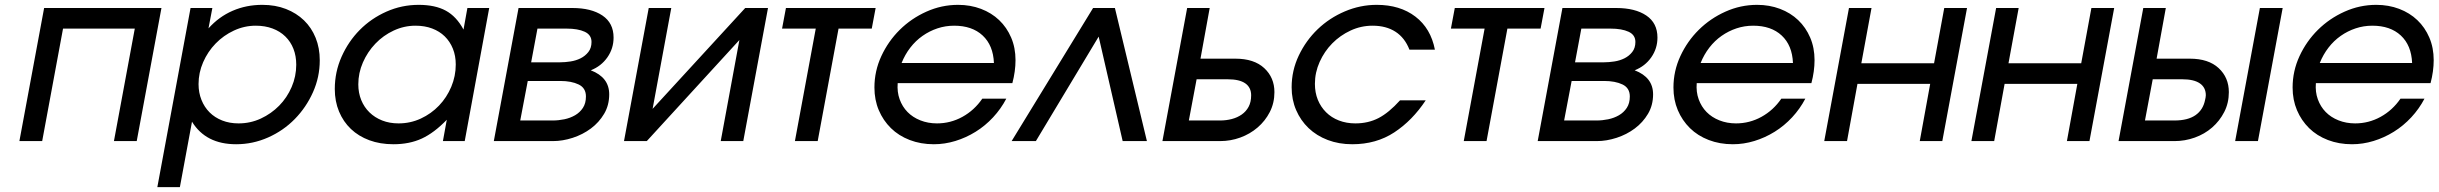

<svg xmlns="http://www.w3.org/2000/svg" viewBox="-20 -582 10059 792"><path d="M162 -549H646L544 0H450L536 -464H240L154 0H60Z M766 -549H856L840 -465Q883 -513 939.5 -537.5Q996 -562 1062 -562Q1116 -562 1159.5 -545Q1203 -528 1234 -498Q1265 -468 1282 -426Q1299 -384 1299 -333Q1299 -264 1271 -201.5Q1243 -139 1196 -91Q1149 -43 1086 -15Q1023 13 954 13Q829 13 772 -80L722 190H629ZM799 -235Q799 -200 811 -170Q823 -140 844.5 -118.5Q866 -97 896.5 -85Q927 -73 964 -73Q1013 -73 1056 -93Q1099 -113 1131.5 -146Q1164 -179 1183 -223Q1202 -267 1202 -315Q1202 -351 1190.5 -380.5Q1179 -410 1157 -431.5Q1135 -453 1104 -464.5Q1073 -476 1035 -476Q988 -476 945 -456Q902 -436 869.5 -402.5Q837 -369 818 -325.5Q799 -282 799 -235Z M1823 -88Q1771 -34 1720 -10.5Q1669 13 1603 13Q1548 13 1503.5 -3.5Q1459 -20 1427.5 -50Q1396 -80 1378.5 -122Q1361 -164 1361 -215Q1361 -285 1389 -348Q1417 -411 1464 -458.5Q1511 -506 1574 -534Q1637 -562 1707 -562Q1775 -562 1819 -538Q1863 -514 1892 -460L1908 -549H1998L1897 0H1807ZM1458 -234Q1458 -199 1470 -169.5Q1482 -140 1504 -118.5Q1526 -97 1556.5 -85Q1587 -73 1624 -73Q1673 -73 1716 -93Q1759 -113 1791 -146.5Q1823 -180 1841.5 -224Q1860 -268 1860 -316Q1860 -352 1848 -381.5Q1836 -411 1814.5 -432Q1793 -453 1762.5 -464.5Q1732 -476 1694 -476Q1647 -476 1604 -456Q1561 -436 1528.5 -402Q1496 -368 1477 -324.5Q1458 -281 1458 -234Z M2119 -549H2341Q2419 -549 2465 -518Q2511 -487 2511 -427Q2511 -382 2485.5 -345.5Q2460 -309 2417 -292Q2493 -263 2493 -193Q2493 -148 2472 -112.5Q2451 -77 2417.5 -52Q2384 -27 2342.5 -13.5Q2301 0 2261 0H2017ZM2260 -85Q2284 -85 2308 -90Q2332 -95 2352 -106.5Q2372 -118 2384.5 -137Q2397 -156 2397 -184Q2397 -219 2367 -233.5Q2337 -248 2291 -248H2157L2126 -85ZM2291 -325Q2311 -325 2333.5 -328.5Q2356 -332 2375 -341.5Q2394 -351 2407 -367.5Q2420 -384 2420 -409Q2420 -438 2392 -451Q2364 -464 2317 -464H2197L2171 -325Z M2656 -549H2749L2672 -133L3054 -549H3148L3046 0H2953L3030 -417L2648 0H2554Z M3345 -464H3206L3222 -549H3592L3576 -464H3439L3353 0H3259Z M4131 -175Q4109 -133 4076.5 -98Q4044 -63 4004.5 -38.5Q3965 -14 3921 -0.5Q3877 13 3832 13Q3778 13 3732.5 -4.5Q3687 -22 3655 -53.5Q3623 -85 3605 -127.5Q3587 -170 3587 -221Q3587 -289 3615.5 -350.5Q3644 -412 3691.5 -459Q3739 -506 3801.5 -534Q3864 -562 3932 -562Q3983 -562 4026.5 -545.5Q4070 -529 4101.5 -499Q4133 -469 4151 -427Q4169 -385 4169 -334Q4169 -288 4156 -239H3683Q3680 -203 3691 -172.5Q3702 -142 3723.5 -120Q3745 -98 3776.5 -85.5Q3808 -73 3845 -73Q3901 -73 3950 -100Q3999 -127 4032 -175ZM4080 -322Q4077 -395 4033.5 -435.5Q3990 -476 3916 -476Q3880 -476 3847 -465Q3814 -454 3785.5 -434Q3757 -414 3735 -385.5Q3713 -357 3699 -322Z M4489 -549H4579L4711 0H4611L4512 -431L4253 0H4153Z M5013 -85Q5038 -85 5061 -91Q5084 -97 5102 -109.5Q5120 -122 5130.5 -141.5Q5141 -161 5141 -189Q5141 -221 5117 -238Q5093 -255 5044 -255H4916L4884 -85ZM4877 -549H4970L4932 -340H5076Q5153 -340 5195 -301Q5237 -262 5237 -202Q5237 -157 5218 -120Q5199 -83 5167.5 -56Q5136 -29 5096 -14.5Q5056 0 5013 0H4775Z M5861 -168Q5806 -85 5731.5 -36Q5657 13 5558 13Q5503 13 5457 -4.5Q5411 -22 5378 -53.5Q5345 -85 5326.5 -128Q5308 -171 5308 -222Q5308 -291 5337.5 -353Q5367 -415 5415.5 -461.5Q5464 -508 5527.5 -535Q5591 -562 5659 -562Q5755 -562 5818.5 -513.5Q5882 -465 5899 -377H5794Q5775 -426 5736.5 -451Q5698 -476 5642 -476Q5594 -476 5551 -456Q5508 -436 5475.5 -403Q5443 -370 5423.5 -326.5Q5404 -283 5404 -236Q5404 -200 5416 -170.5Q5428 -141 5450 -119Q5472 -97 5503 -85Q5534 -73 5571 -73Q5624 -73 5666.5 -95Q5709 -117 5755 -168Z M6104 -464H5965L5981 -549H6351L6335 -464H6198L6112 0H6018Z M6425 -549H6647Q6725 -549 6771 -518Q6817 -487 6817 -427Q6817 -382 6791.5 -345.5Q6766 -309 6723 -292Q6799 -263 6799 -193Q6799 -148 6778 -112.5Q6757 -77 6723.5 -52Q6690 -27 6648.5 -13.5Q6607 0 6567 0H6323ZM6566 -85Q6590 -85 6614 -90Q6638 -95 6658 -106.5Q6678 -118 6690.5 -137Q6703 -156 6703 -184Q6703 -219 6673 -233.5Q6643 -248 6597 -248H6463L6432 -85ZM6597 -325Q6617 -325 6639.5 -328.5Q6662 -332 6681 -341.5Q6700 -351 6713 -367.5Q6726 -384 6726 -409Q6726 -438 6698 -451Q6670 -464 6623 -464H6503L6477 -325Z M7427 -175Q7405 -133 7372.5 -98Q7340 -63 7300.5 -38.5Q7261 -14 7217 -0.5Q7173 13 7128 13Q7074 13 7028.5 -4.5Q6983 -22 6951 -53.5Q6919 -85 6901 -127.5Q6883 -170 6883 -221Q6883 -289 6911.5 -350.5Q6940 -412 6987.5 -459Q7035 -506 7097.5 -534Q7160 -562 7228 -562Q7279 -562 7322.5 -545.5Q7366 -529 7397.5 -499Q7429 -469 7447 -427Q7465 -385 7465 -334Q7465 -288 7452 -239H6979Q6976 -203 6987 -172.5Q6998 -142 7019.5 -120Q7041 -98 7072.5 -85.5Q7104 -73 7141 -73Q7197 -73 7246 -100Q7295 -127 7328 -175ZM7376 -322Q7373 -395 7329.5 -435.5Q7286 -476 7212 -476Q7176 -476 7143 -465Q7110 -454 7081.5 -434Q7053 -414 7031 -385.5Q7009 -357 6995 -322Z M7607 -549H7700L7658 -321H7958L8000 -549H8094L7992 0H7899L7942 -236H7642L7599 0H7505Z M8214 -549H8307L8265 -321H8565L8607 -549H8701L8599 0H8506L8549 -236H8249L8206 0H8112Z M8950 -85Q9005 -85 9036.5 -107Q9068 -129 9076 -170Q9077 -175 9078 -179.5Q9079 -184 9079 -189Q9079 -221 9054.5 -238Q9030 -255 8982 -255H8860L8828 -85ZM8821 -549H8914L8876 -340H9013Q9090 -340 9132 -301Q9174 -262 9174 -202Q9174 -157 9155 -120Q9136 -83 9105 -56Q9074 -29 9033.5 -14.5Q8993 0 8950 0H8719ZM9302 -549H9396L9294 0H9200Z M9981 -175Q9959 -133 9926.5 -98Q9894 -63 9854.5 -38.5Q9815 -14 9771 -0.5Q9727 13 9682 13Q9628 13 9582.5 -4.5Q9537 -22 9505 -53.5Q9473 -85 9455 -127.5Q9437 -170 9437 -221Q9437 -289 9465.5 -350.5Q9494 -412 9541.5 -459Q9589 -506 9651.5 -534Q9714 -562 9782 -562Q9833 -562 9876.5 -545.5Q9920 -529 9951.5 -499Q9983 -469 10001 -427Q10019 -385 10019 -334Q10019 -288 10006 -239H9533Q9530 -203 9541 -172.5Q9552 -142 9573.5 -120Q9595 -98 9626.5 -85.5Q9658 -73 9695 -73Q9751 -73 9800 -100Q9849 -127 9882 -175ZM9930 -322Q9927 -395 9883.5 -435.5Q9840 -476 9766 -476Q9730 -476 9697 -465Q9664 -454 9635.5 -434Q9607 -414 9585 -385.5Q9563 -357 9549 -322Z"/></svg>

Font: Involve Medium Oblique
Style: Italic
Weight: 500
Italic angle: -10.5°
Designer: Stefan Peev
Foundry: Context Ltd.
Version: Version 1.001